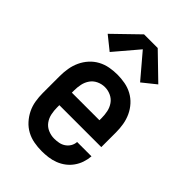

<svg xmlns="http://www.w3.org/2000/svg" viewBox="-228 -855 955 955"><g transform="rotate(45 250.0 -377.5)"><path d="M252 8Q225 8 197.5 3Q170 -2 146 -15Q122 -28 103.5 -48.5Q85 -69 73 -93.5Q61 -118 56.5 -145.5Q52 -173 52 -200V-320Q52 -347 56.5 -374Q61 -401 72.5 -426Q84 -451 102.5 -471.5Q121 -492 145 -505Q169 -518 196 -523Q223 -528 250 -528Q277 -528 304 -523Q331 -518 355 -505Q379 -492 397.5 -471.5Q416 -451 427.5 -426Q439 -401 443.5 -374Q448 -347 448 -320V-216H153V-200Q153 -178 157.5 -156Q162 -134 175 -116Q188 -98 209 -89Q230 -80 252 -80Q268 -80 284 -83Q300 -86 313.5 -95Q327 -104 335.5 -118Q344 -132 345 -149H446Q444 -125 436.5 -103Q429 -81 415.5 -62Q402 -43 383.5 -29Q365 -15 343 -6.5Q321 2 298 5Q275 8 252 8ZM347 -304V-320Q347 -342 342.5 -363.5Q338 -385 325.5 -403Q313 -421 292.5 -430.5Q272 -440 250 -440Q228 -440 207.5 -430.5Q187 -421 174.5 -403Q162 -385 157.5 -363.5Q153 -342 153 -320V-304ZM143 -580 72 -637 202 -763H298L428 -637L357 -580L250 -706Z"/></g></svg>

Font: Zed Mono Semibold
Style: Regular
Weight: 600
Monospace: yes
Designer: Belleve Invis
Foundry: Belleve Invis
Version: Version 1.0.0; ttfautohint (v1.8.4)